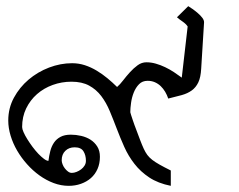

<svg xmlns="http://www.w3.org/2000/svg" viewBox="-20 -603 777 623"><path d="M203.1 0Q178.2 0 154.1 -9Q129.9 -18.1 108.2 -33.7Q86.4 -49.3 67.9 -70.1Q49.3 -90.8 35.6 -114.3Q22 -137.7 14.4 -162.8Q6.8 -188 6.8 -211.9Q6.8 -252 25.1 -285.9Q43.5 -319.8 72.8 -344.7Q102.1 -369.6 139.2 -383.8Q176.3 -397.9 213.9 -397.9Q235.4 -397.9 255.4 -391.4Q275.4 -384.8 293.7 -373.8Q312 -362.8 328.6 -349.1Q345.2 -335.4 359.9 -320.8Q369.1 -328.6 379.6 -342.3Q390.1 -356 401.9 -368.9Q413.6 -381.8 426.8 -391.4Q439.9 -400.9 455.1 -400.9Q470.2 -400.9 485.6 -396.5Q501 -392.1 515.9 -385Q530.8 -377.9 544.4 -368.9Q558.1 -359.9 569.8 -351.1L588.9 -517.1Q583.5 -525.4 572.5 -533Q561.5 -540.5 554.2 -546.9L590.8 -583Q595.7 -580.1 604.5 -574Q613.3 -567.9 621.8 -560.5Q630.4 -553.2 636.5 -545.2Q642.6 -537.1 642.1 -529.8L632.8 -379.9Q631.3 -352.1 623.5 -335.7Q615.7 -319.3 602.3 -309.6Q588.9 -299.8 569.6 -294.4Q550.3 -289.1 525.9 -283.2Q522 -294.9 515.9 -305.2Q509.8 -315.4 501.5 -323.5Q493.2 -331.5 482.4 -336.2Q471.7 -340.8 459 -340.8Q441.9 -340.8 431.2 -329.8Q420.4 -318.8 414.1 -303Q407.7 -287.1 405.3 -269.5Q402.8 -252 402.8 -238.8Q402.8 -237.3 405.3 -230Q407.7 -222.7 410.6 -213.9Q413.6 -205.1 416.3 -197.5Q418.9 -189.9 419.9 -188Q428.7 -164.6 434.8 -148.4Q440.9 -132.3 446.3 -120.6Q451.7 -108.9 458 -100.3Q464.4 -91.8 474.1 -84.2Q483.9 -76.7 498.3 -68.6Q512.7 -60.5 534.2 -49.8V0Q492.7 -8.3 464.4 -27.1Q436 -45.9 416.3 -71.3Q396.5 -96.7 383.3 -126.2Q370.1 -155.8 358.9 -185.3Q347.7 -214.8 336.2 -242.4Q324.7 -270 308.6 -291.3Q292.5 -312.5 269.3 -325.2Q246.1 -337.9 211.9 -337.9Q180.2 -337.9 151.1 -327.4Q122.1 -316.9 100.1 -297.6Q78.1 -278.3 64.9 -251.2Q51.8 -224.1 51.8 -190.9Q51.8 -184.6 56.4 -174.1Q61 -163.6 68.6 -151.4Q76.2 -139.2 85.4 -126.7Q94.7 -114.3 104.2 -104.2Q113.8 -94.2 122.6 -87.6Q131.3 -81.1 137.2 -81.1Q139.2 -97.2 143.1 -112.5Q147 -127.9 155 -139.9Q163.1 -151.9 176.3 -158.9Q189.5 -166 210 -166Q226.6 -166 243.4 -162.1Q260.3 -158.2 273.7 -149.7Q287.1 -141.1 295.7 -127.4Q304.2 -113.8 304.2 -94.2Q304.2 -72.3 296.4 -54.7Q288.6 -37.1 274.9 -25.1Q261.2 -13.2 242.7 -6.6Q224.1 0 203.1 0ZM180.2 -83Q180.2 -77.1 182.9 -70.1Q185.5 -63 190.2 -56.9Q194.8 -50.8 200.7 -46.4Q206.5 -42 212.9 -42Q220.2 -42 228.3 -45.2Q236.3 -48.3 243.2 -53.5Q250 -58.6 254.4 -65.7Q258.8 -72.8 258.8 -81.1Q258.8 -99.6 250.7 -112.3Q242.7 -125 222.2 -125Q203.6 -125 191.9 -113.5Q180.2 -102.1 180.2 -83Z"/></svg>

Font: Saysettha OT
Style: Regular
Weight: 400
Designer: John M. Durdin and Silvain Dupertuis
Foundry: Lao Script for Windows
Version: Version 2.000